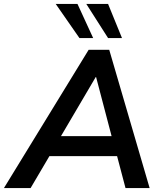

<svg xmlns="http://www.w3.org/2000/svg" viewBox="-58 -959 822 979"><path d="M-38 0 394 -705H499L705 0H582L539 -163H194L98 0ZM430 -566 253 -265H511L432 -566ZM493 -765 382 -939H493L564 -765ZM347 -765 226 -939H337L417 -765Z"/></svg>

Font: Nunito Sans
Style: Bold Italic
Weight: 700
Italic angle: -9°
Designer: Vernon Adams
Foundry: Vernon Adams
Version: Version 3.006; ttfautohint (v1.8.3)